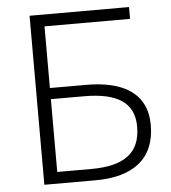

<svg xmlns="http://www.w3.org/2000/svg" viewBox="-52 -777 736 825"><g transform="rotate(-5 316.0 -364.5)"><path d="M106 0H327C491 0 584 -72 584 -216C584 -355 479 -412 323 -412H166V-678H535V-729H106ZM166 -50V-364H309C451 -364 525 -319 525 -214C525 -100 454 -50 313 -50Z"/></g></svg>

Font: Noto Sans JP Light
Style: Regular
Weight: 300
Designer: Ryoko NISHIZUKA (kana & ideographs); Paul D. Hunt (Latin, Greek & Cyrillic); Wenlong ZHANG (bopomofo); Sandoll Communica
Foundry: Adobe Systems Incorporated
Version: Version 1.004;PS 1.004;hotconv 1.0.82;makeotf.lib2.5.63406